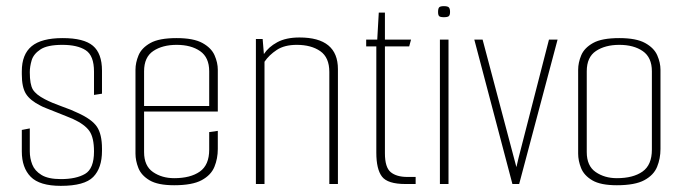

<svg xmlns="http://www.w3.org/2000/svg" viewBox="-20 -599 2227 625"><path d="M178 6Q109 6 80 -23.5Q51 -53 51 -106V-176L77 -181V-106Q77 -84 85 -63.5Q93 -43 115 -29.5Q137 -16 178 -16Q228 -16 257 -33Q286 -50 286 -106Q286 -151 271 -172.5Q256 -194 217 -212Q210 -215 195 -221Q180 -227 162.5 -234Q145 -241 131 -246.5Q117 -252 112 -255Q78 -272 64.5 -293.5Q51 -315 51 -357V-367Q51 -422 83 -448.5Q115 -475 184 -475Q253 -475 282.5 -450Q312 -425 312 -369V-294L286 -290V-366Q286 -418 259 -435.5Q232 -453 183 -453Q134 -453 111.5 -438Q89 -423 83 -402.5Q77 -382 77 -364Q77 -324 87 -307.5Q97 -291 126 -276Q149 -264 181.5 -252.5Q214 -241 232 -232Q279 -211 295.5 -186.5Q312 -162 312 -115V-108Q312 -52 283.5 -23Q255 6 178 6Z M547 4Q494 4 467 -12Q440 -28 430.5 -52Q421 -76 421 -99V-372Q421 -395 431 -419Q441 -443 469.5 -459Q498 -475 555 -475Q610 -475 639 -459Q668 -443 678.5 -419Q689 -395 689 -372V-236H449V-104Q449 -59 478 -39Q507 -19 547 -19Q600 -19 630.5 -40.5Q661 -62 661 -112V-169L689 -173V-114Q689 -83 678 -56Q667 -29 636.5 -12.5Q606 4 547 4ZM449 -367V-254H661V-367Q661 -412 631.5 -432.5Q602 -453 555 -453Q509 -453 479 -433Q449 -413 449 -367Z M813 -472H835L839 -423Q854 -446 882.5 -461.5Q911 -477 955 -477Q1080 -477 1080 -374V0H1052V-365Q1052 -412 1022.5 -432.5Q993 -453 946 -453Q906 -453 881 -436.5Q856 -420 841 -398V0H813Z M1300 0Q1242 0 1223.5 -24Q1205 -48 1205 -102V-448H1172V-470H1208L1213 -558H1233V-470H1318L1312 -448H1233V-100Q1233 -54 1252 -38.5Q1271 -23 1306 -23H1333V0Z M1425 -543Q1413 -543 1409.5 -546.5Q1406 -550 1406 -560Q1406 -571 1409.5 -575Q1413 -579 1425 -579Q1437 -579 1441 -575Q1445 -571 1445 -560Q1445 -550 1441 -546.5Q1437 -543 1425 -543ZM1412 0V-470H1440V0Z M1648 0 1524 -470H1551L1661 -55L1668 -85L1767 -470H1795L1670 0Z M1988 4Q1935 4 1908 -12Q1881 -28 1871.5 -52Q1862 -76 1862 -99V-372Q1862 -395 1872 -419Q1882 -443 1910.5 -459Q1939 -475 1996 -475Q2051 -475 2080 -459Q2109 -443 2119.5 -419Q2130 -395 2130 -372V-114Q2130 -83 2119 -56Q2108 -29 2077.5 -12.5Q2047 4 1988 4ZM1988 -19Q2041 -19 2071.5 -40.5Q2102 -62 2102 -112V-367Q2102 -412 2072.5 -432.5Q2043 -453 1996 -453Q1950 -453 1920 -433Q1890 -413 1890 -367V-104Q1890 -59 1919 -39Q1948 -19 1988 -19Z"/></svg>

Font: Smooch Sans ExtraLight
Style: Regular
Weight: 200
Designer: Robert E. Leuschke
Foundry: Robert E. Leuschke
Version: Version 1.010; ttfautohint (v1.8.3)